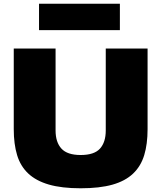

<svg xmlns="http://www.w3.org/2000/svg" viewBox="-20 -1003 868 1033"><path d="M190 -983H625V-841H190ZM414 10Q312 10 243 -10Q174 -30 132 -69.5Q90 -109 72 -168.5Q54 -228 54 -308V-742H279V-301Q279 -238 310.5 -203.5Q342 -169 414 -169Q487 -169 518 -203.5Q549 -238 549 -301V-742H774V-308Q774 -228 756 -168.5Q738 -109 696 -69Q654 -29 585 -9.5Q516 10 414 10Z"/></svg>

Font: Encode Sans Normal
Style: Black
Weight: 900
Designer: Pablo Impallari, Andres Torresi
Foundry: Pablo Impallari, Andres Torresi
Version: Version 1.000; ttfautohint (v1.00) -l 8 -r 50 -G 200 -x 14 -